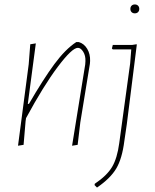

<svg xmlns="http://www.w3.org/2000/svg" viewBox="-20 -651 697 863"><path d="M385 -377 384 -364 341 -101 329 0 304 4 363 -361 364 -376Q365 -401 354 -418.5Q343 -436 330 -436Q304 -436 240 -351Q176 -266 97 -120L95 -106L86 0L61 4L109 -362L116 -452L141 -456L105 -184H110Q175 -296 224.5 -363Q274 -430 323 -462H334Q358 -455 372 -431.5Q386 -408 385 -377ZM595 -451 550 -93 539 -18Q529 62 502.5 106.5Q476 151 416 192L405 181L406 175Q461 138 484 99Q507 60 516 -8L565 -366L570 -429H487L483 -433L487 -449H574L593 -452ZM606 -611Q606 -602 600.5 -596.5Q595 -591 586 -591Q577 -591 571.5 -596.5Q566 -602 566 -611Q566 -620 571.5 -625.5Q577 -631 586 -631Q595 -631 600.5 -625.5Q606 -620 606 -611Z"/></svg>

Font: Luna Sans Thin
Style: Italic
Weight: 250
Italic angle: -7°
Designer: Juan Pablo del Peral
Foundry: Huerta Tipografica
Version: Version 2.001; ttfautohint (v1.5)